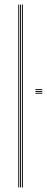

<svg xmlns="http://www.w3.org/2000/svg" viewBox="-20 -820 205 840"><path d="M76 0V-800H80V0ZM60 0V-800H64V0ZM68 0V-800H72V0ZM135 -410V-414H165V-410ZM135 -426V-430H165V-426ZM135 -418V-422H165V-418Z"/></svg>

Font: Big Shoulders Inline Display SC Thin
Style: Regular
Weight: 100
Designer: Patric King
Foundry: XO Type Co
Version: Version 2.002